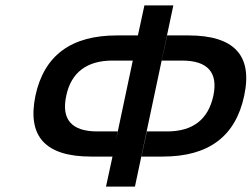

<svg xmlns="http://www.w3.org/2000/svg" viewBox="-20 -690 931 710"><path d="M479 0 621 -670H514L490 -559H412C243 -559 143 -485 111 -336C80 -185 148 -111 317 -111H396L372 0ZM225 -336C243 -422 301 -466 396 -466H471L409 -173L415 -204H340C245 -204 206 -248 225 -336ZM503 -111H582C751 -111 851 -185 883 -336C915 -485 846 -559 677 -559H598L578 -466H653C748 -466 787 -422 769 -336C750 -248 693 -204 598 -204H523Z"/></svg>

Font: LT Wave Text Medium Italic
Style: Regular
Weight: 500
Designer: Daniel Lyons
Version: Version 2.5 (Glyphs App)